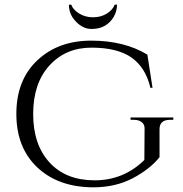

<svg xmlns="http://www.w3.org/2000/svg" viewBox="-20 -788 782 822"><path d="M481 -768Q481 -740 467 -716Q453 -692 429.5 -678Q406 -664 371 -664Q336 -664 305.5 -695Q275 -726 275 -768H285Q293 -746 319 -730Q345 -714 378.5 -714Q412 -714 437.5 -730Q463 -746 471 -768ZM611 -554 633 -412H624Q603 -500 542.5 -542Q482 -584 371.5 -584Q261 -584 191.5 -507.5Q122 -431 122 -300Q122 -169 192 -92.5Q262 -16 385.5 -16Q509 -16 598 -103L599 -236Q600 -254 587.5 -264.5Q575 -275 553 -275H539V-285H722V-275H708Q663 -275 663 -235V-115Q621 -63 547.5 -24.5Q474 14 378 14Q229 13 139.5 -71.5Q50 -156 50 -300.5Q50 -445 139.5 -529.5Q229 -614 370.5 -614Q512 -614 611 -554Z"/></svg>

Font: Cinzel
Style: Regular
Weight: 400
Designer: Natanael Gama
Version: Version 1.001;PS 001.001;hotconv 1.0.56;makeotf.lib2.0.21325